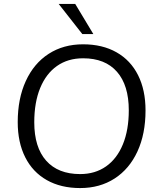

<svg xmlns="http://www.w3.org/2000/svg" viewBox="-20 -946 812 975"><path d="M70 -326Q70 -445 111 -534.5Q152 -624 227 -672.5Q302 -721 402 -721Q500 -721 571.5 -680.5Q643 -640 681 -564.5Q719 -489 719 -385Q719 -266 678 -177Q637 -88 562 -39.5Q487 9 387 9Q289 9 217.5 -31.5Q146 -72 108 -147.5Q70 -223 70 -326ZM634 -386Q634 -513 574 -581.5Q514 -650 402 -650Q325 -650 269.5 -611Q214 -572 184 -499Q154 -426 154 -325Q154 -198 214.5 -130Q275 -62 387 -62Q463 -62 518.5 -101Q574 -140 604 -213Q634 -286 634 -386ZM278 -926H362L454 -773H398Z"/></svg>

Font: Muli
Style: Italic
Weight: 400
Italic angle: -4.541°
Designer: Vernon Adams
Foundry: Vernon Adams
Version: Version 2.001